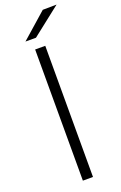

<svg xmlns="http://www.w3.org/2000/svg" viewBox="-183 -1021 673 1070"><g transform="rotate(-20 154.0 -486.0)"><path d="M307.8 -972.2 136.7 -837.8H74.4L225.6 -971.1ZM170 -777.8V0H110V-777.8Z"/></g></svg>

Font: Paperlogy 3 Light
Style: Regular
Weight: 300
Designer: redesigned by Lee Juim, glyphs from Gmarket Sans & Montserrat
Foundry: PT&
Version: Version 1.001